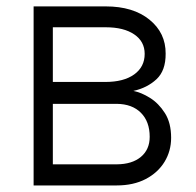

<svg xmlns="http://www.w3.org/2000/svg" viewBox="-20 -565 596 585"><path d="M82.4 0V-545.5H302.2Q385.7 -545.5 435.4 -505.1Q485.1 -464.8 484.7 -401.6Q485.1 -349.8 456.7 -323.5Q428.3 -297.2 386.4 -288Q410.2 -283.4 436.8 -266.9Q463.4 -250.4 482.4 -220.5Q501.4 -190.7 501.4 -145.2Q501.4 -105.1 481.4 -72.1Q461.3 -39.1 424 -19.5Q386.7 0 335.6 0ZM141 -64.3H335.6Q382.5 -64.6 409.3 -87Q436.1 -109.4 436.1 -148.1Q436.1 -194.6 409.3 -221.4Q382.5 -248.2 335.6 -248.6H141ZM141 -315.3H301.1Q356.9 -315.3 388.8 -338.2Q420.8 -361.2 420.8 -400.9Q420.8 -438.6 389 -460.2Q357.2 -481.9 302.2 -481.9H141Z"/></svg>

Font: Inter UI Light
Style: Regular
Weight: 300
Designer: Rasmus Andersson
Foundry: rsms
Version: 3.2;8d6f07862